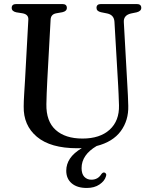

<svg xmlns="http://www.w3.org/2000/svg" viewBox="-20 -720 742 952"><path d="M566 -294.5 547.5 -612Q545.5 -645.5 512.5 -653L480.5 -659.5Q458.5 -664.5 458.5 -681Q458.5 -700 481 -700H658Q680.5 -700 680.5 -681Q680.5 -665 658 -659L629 -653Q591.5 -644 594 -609.5L611.5 -296Q613 -270.5 614.2 -246Q615.5 -221.5 616 -195.5Q618 -123 578.8 -69.8Q539.5 -16.5 459 4Q384.5 48 384.5 113.5Q384.5 142.5 398.2 156.8Q412 171 433 171Q465.5 171 482.5 143.5Q490 133.5 498 135.5Q502.5 136.5 505.5 141.8Q508.5 147 505 155.5Q498.5 177.5 473.2 194.8Q448 212 410 212Q362.5 212 335.5 189Q308.5 166 308.5 126.5Q308.5 94 327 66.2Q345.5 38.5 385.5 14.5Q374.5 15 363 15Q230.5 15 163 -41.8Q95.5 -98.5 97.5 -193Q97.5 -215 99.8 -253Q102 -291 104 -321L120.5 -622.5Q122 -648.5 92 -654L60.5 -659Q38 -664 38 -681Q38 -700 61 -700H289Q311.5 -700 311.5 -681Q311.5 -664.5 289.5 -659.5L258.5 -654Q232.5 -649 231 -623.5L214.5 -322Q212.5 -286 211.5 -256.5Q210.5 -227 210 -203.5Q208.5 -118.5 256 -75.8Q303.5 -33 389 -33Q475.5 -33 523.8 -77Q572 -121 570 -198Q569 -230 568 -252.5Q567 -275 566 -294.5Z"/></svg>

Font: Fraunces 72pt S050
Style: Regular
Weight: 400
Version: Version 1.000; ttfautohint (v1.8.3)